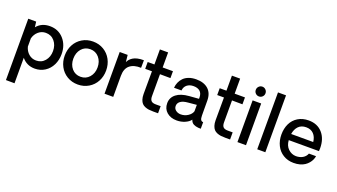

<svg xmlns="http://www.w3.org/2000/svg" viewBox="-77 -1434 4178 2378"><g transform="rotate(20 2012.0 -245.5)"><path d="M336.9 -555.2Q448.2 -555.2 518.6 -476.3Q588.9 -397.5 588.9 -277.8Q588.9 -199.2 557.1 -135Q525.4 -70.8 467.3 -33.4Q409.2 3.9 335.9 3.9Q230 3.9 164.1 -76.2V259.8L50.8 258.8V-549.8H154.8L164.1 -478Q226.6 -555.2 336.9 -555.2ZM316.9 -96.2Q388.2 -96.2 432.1 -148.2Q476.1 -200.2 476.1 -277.8Q476.1 -355.5 432.1 -407.7Q388.2 -460 316.9 -460Q261.7 -460 220.2 -424.3Q178.7 -388.7 164.1 -332V-224.1Q178.7 -167 220 -131.6Q261.2 -96.2 316.9 -96.2Z M630.9 -275.9Q630.9 -354.5 665 -418.9Q699.2 -483.4 762 -521.2Q824.7 -559.1 903.8 -559.1Q982.9 -559.1 1045.7 -521.2Q1108.4 -483.4 1142.6 -418.9Q1176.8 -354.5 1176.8 -275.9Q1176.8 -197.8 1142.6 -133.3Q1108.4 -68.8 1045.4 -31Q982.4 6.8 903.8 6.8Q825.2 6.8 762.2 -31Q699.2 -68.8 665 -133.3Q630.9 -197.8 630.9 -275.9ZM903.8 -95.2Q974.6 -95.2 1019.3 -147Q1064 -198.7 1064 -275.9Q1064 -353.5 1019.3 -405.8Q974.6 -458 903.8 -458Q832 -458 788.1 -406Q744.1 -354 744.1 -275.9Q744.1 -198.2 788.3 -146.7Q832.5 -95.2 903.8 -95.2Z M1572.8 -556.2 1571.8 -456.1Q1477.5 -460 1424.1 -416.3Q1370.6 -372.6 1370.6 -277.8V0H1255.9V-549.8H1360.8L1370.6 -458Q1378.9 -477.5 1393.1 -493.9Q1407.2 -510.3 1430.7 -525.4Q1454.1 -540.5 1490.5 -548.8Q1526.9 -557.1 1572.8 -556.2Z M1897.9 1Q1864.3 1 1839.1 -2.2Q1814 -5.4 1788.8 -15.6Q1763.7 -25.9 1747.8 -43.2Q1731.9 -60.5 1721.9 -90.6Q1711.9 -120.6 1711.9 -162.1L1712.9 -461.9H1624V-551.8H1712.9V-750H1821.3V-551.8H1957V-460.9L1818.8 -461.9V-171.9Q1818.8 -131.3 1836.4 -112.1Q1854 -92.8 1897.9 -92.8H1961.9V1Z M2207.5 5.9Q2127.4 5.9 2076.4 -38.1Q2025.4 -82 2025.4 -155.8Q2025.4 -230 2084.2 -276.4Q2143.1 -322.8 2251.5 -331.1L2377.4 -340.8V-356Q2377.4 -411.6 2346.9 -438.7Q2316.4 -465.8 2261.7 -465.8Q2210 -465.8 2176.3 -439.2Q2142.6 -412.6 2137.7 -363.8H2039.6Q2042.5 -401.9 2056.9 -435.3Q2071.3 -468.8 2097.7 -496.3Q2124 -523.9 2167 -540Q2210 -556.2 2264.6 -556.2Q2366.2 -556.2 2423.8 -504.2Q2481.4 -452.1 2481.4 -354Q2481.4 -308.1 2481.9 -237.1Q2482.4 -166 2482.4 -159.2Q2482.4 -119.1 2493.4 -102.5Q2504.4 -85.9 2524.4 -86.9V0Q2502.9 0 2490.7 -1Q2471.7 -2.9 2457.5 -6.6Q2443.4 -10.3 2428.7 -17.6Q2414.1 -24.9 2403.8 -38.1Q2393.6 -51.3 2387.7 -69.8Q2364.7 -37.1 2314.9 -15.6Q2265.1 5.9 2207.5 5.9ZM2229.5 -82Q2280.8 -82 2323.2 -109.9Q2365.7 -137.7 2377.4 -176.8V-261.2L2268.6 -251Q2200.2 -245.6 2168 -221.4Q2135.7 -197.3 2135.7 -160.2Q2135.7 -124.5 2163.6 -103.3Q2191.4 -82 2229.5 -82Z M2847.2 1Q2813.5 1 2788.3 -2.2Q2763.2 -5.4 2738 -15.6Q2712.9 -25.9 2697 -43.2Q2681.2 -60.5 2671.1 -90.6Q2661.1 -120.6 2661.1 -162.1L2662.1 -461.9H2573.2V-551.8H2662.1V-750H2770.5V-551.8H2906.2V-460.9L2768.1 -461.9V-171.9Q2768.1 -131.3 2785.6 -112.1Q2803.2 -92.8 2847.2 -92.8H2911.1V1Z M3109.1 -640.6Q3090.3 -622.1 3064 -622.1Q3037.6 -622.1 3018.8 -640.6Q3000 -659.2 3000 -686Q3000 -712.9 3018.8 -731.9Q3037.6 -751 3064 -751Q3090.3 -751 3109.1 -731.9Q3127.9 -712.9 3127.9 -686Q3127.9 -659.2 3109.1 -640.6ZM3007.8 -549.8H3120.6V0H3007.8Z M3268.6 0 3269.5 -750H3375.5V0Z M3996.6 -276.9Q3996.6 -253.4 3994.6 -240.2H3596.7Q3601.1 -168 3645 -126.5Q3689 -85 3746.6 -84Q3797.9 -84 3835.4 -106.2Q3873 -128.4 3888.7 -168.9H3982.4Q3978.5 -144 3968 -120.4Q3957.5 -96.7 3938 -73.5Q3918.5 -50.3 3892.6 -33Q3866.7 -15.6 3829.1 -5.1Q3791.5 5.4 3747.6 4.9Q3669.9 4.9 3610.1 -32Q3550.3 -68.8 3518.8 -132.3Q3487.3 -195.8 3487.3 -274.9Q3487.3 -355 3517.3 -417.7Q3547.4 -480.5 3606.9 -517.3Q3666.5 -554.2 3747.6 -554.2Q3862.3 -554.2 3929.4 -478.5Q3996.6 -402.8 3996.6 -276.9ZM3746.6 -463.9Q3683.6 -463.9 3646.2 -425.8Q3608.9 -387.7 3598.6 -321.8H3889.6Q3882.3 -388.2 3845.5 -426Q3808.6 -463.9 3746.6 -463.9Z"/></g></svg>

Font: Oakes Grotesk Medium
Style: Regular
Weight: 500
Designer: Samuel Oakes
Foundry: Samuel Oakes
Version: Version 1.000;PS 001.000;hotconv 1.0.88;makeotf.lib2.5.64775